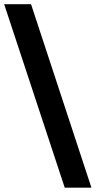

<svg xmlns="http://www.w3.org/2000/svg" viewBox="-28 -803 454 910"><path d="M278.8 86.4H405.3L119.1 -783.2H-8.3Z"/></svg>

Font: Decalotype SemiBold
Style: Regular
Weight: 600
Designer: Alfredo Marco Pradil
Foundry: Alfredo Marco Pradil
Version: Version 1.0